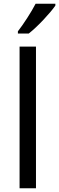

<svg xmlns="http://www.w3.org/2000/svg" viewBox="-20 -1010 317 1030"><path d="M277 -980V-990H171C148 -945 105 -879 76 -842V-830H134C181 -866 252 -943 277 -980ZM173 0V-760H85V0Z"/></svg>

Font: Noto Sans Cuneiform
Style: Regular
Weight: 400
Designer: Monotype Design Team
Foundry: Monotype Imaging Inc.
Version: Version 2.001